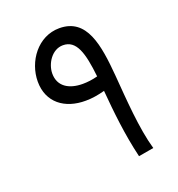

<svg xmlns="http://www.w3.org/2000/svg" viewBox="-125 -782 823 890"><g transform="rotate(-20 286.0 -337.0)"><path d="M410 5 485 -8C454 -116 445 -261 435 -384C422 -538 401 -679 265 -679C159 -679 87 -579 87 -480C87 -377 163 -320 267 -321C297 -321 328 -326 361 -335C370 -229 382 -112 410 5ZM163 -492C163 -540 199 -599 254 -599C320 -599 341 -529 354 -409C328 -402 303 -399 280 -399C212 -399 163 -429 163 -492Z"/></g></svg>

Font: Noto Sans Arabic
Style: Regular
Weight: 400
Designer: Monotype Design Team, Nadine Chahine, Nizar Qandah and Khaled Hosny
Foundry: Monotype Imaging Inc.
Version: Version 2.012